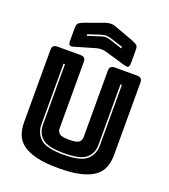

<svg xmlns="http://www.w3.org/2000/svg" viewBox="-173 -1100 1092 1239"><g transform="rotate(20 373.0 -481.0)"><path d="M682 -189Q682 -143 668.5 -105.5Q655 -68 620.5 -41.5Q586 -15 526 0Q466 15 373 15Q280 15 220 0Q160 -15 125.5 -41.5Q91 -68 77.5 -105.5Q64 -143 64 -189V-684Q64 -703 72.5 -711.5Q81 -720 100 -720H257Q276 -720 284.5 -711.5Q293 -703 293 -684V-228Q293 -208 308 -194.5Q323 -181 375 -181Q428 -181 443 -194.5Q458 -208 458 -228V-684Q458 -703 466.5 -711.5Q475 -720 494 -720H646Q665 -720 673.5 -711.5Q682 -703 682 -684ZM174 -630V-213Q174 -153 215.5 -115.5Q257 -78 374 -78Q491 -78 533 -115.5Q575 -153 575 -213V-630H565V-213Q565 -157 525 -122.5Q485 -88 374 -88Q263 -88 223.5 -122.5Q184 -157 184 -213V-630ZM341 -797 204 -757Q179 -749 171 -755Q163 -761 163 -788V-869Q163 -896 171.5 -904Q180 -912 204 -922L332 -968Q341 -972 351.5 -974Q362 -976 371 -977Q380 -977 388 -976Q396 -975 403 -972L540 -922Q565 -912 573.5 -904Q582 -896 582 -869V-788Q582 -761 574 -755Q566 -749 540 -757L403 -797Q386 -801 372 -801Q358 -801 341 -797ZM491 -850V-861L408 -888Q399 -890 391 -892Q383 -894 372 -894Q361 -894 353 -892Q345 -890 336 -888L253 -861V-850L340 -878Q347 -880 354.5 -882Q362 -884 372 -884Q382 -884 389.5 -882Q397 -880 404 -878Z"/></g></svg>

Font: Bungee Inline
Style: Regular
Weight: 400
Version: Version 1.000;PS 1.0;hotconv 1.0.72;makeotf.lib2.5.5900